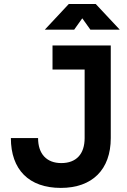

<svg xmlns="http://www.w3.org/2000/svg" viewBox="-20 -918 626 948"><path d="M280.3 9.8C435.1 9.8 526.9 -80.1 526.9 -236.3V-693.4H239.3V-574.7H397.9V-236.3C397.9 -157.2 356.4 -112.8 282.7 -112.8C210 -112.8 168 -158.2 168 -236.3H33.7C33.7 -80.6 122.6 9.8 280.3 9.8ZM201.2 -771.5H346.2L386.2 -827.6L426.3 -771.5H571.3L452.6 -898.4H319.8Z"/></svg>

Font: CaskaydiaCove Nerd Font
Style: Bold
Weight: 700
Designer: Aaron Bell
Foundry: Saja Typeworks
Version: Version 2111.1;Nerd Fonts 2.3.0